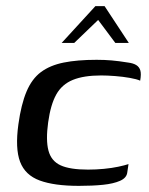

<svg xmlns="http://www.w3.org/2000/svg" viewBox="-20 -600 486 626"><path d="M237 6Q157 6 109.5 -11.5Q62 -29 45.5 -72.5Q29 -116 40 -195Q49 -260 66.5 -301.5Q84 -343 113.5 -365Q143 -387 187.5 -396Q232 -405 295 -405Q321 -405 344 -403Q367 -401 398 -396Q414 -394 424 -388Q434 -382 437.5 -370.5Q441 -359 437 -337Q426 -342 403.5 -346Q381 -350 355.5 -352Q330 -354 310 -354Q253 -354 217.5 -339.5Q182 -325 163.5 -292Q145 -259 137 -201Q129 -143 138 -109Q147 -75 177.5 -61Q208 -47 267 -47Q293 -47 319 -49.5Q345 -52 366 -56.5Q387 -61 399 -65L395 -38Q393 -20 371.5 -10.5Q350 -1 316 2.5Q282 6 237 6ZM181 -460 291 -580H321L400 -460H356L300 -535L222 -460Z"/></svg>

Font: Genos Thin Medium
Style: Italic
Weight: 500
Italic angle: -8°
Version: Version 1.010